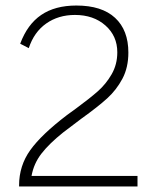

<svg xmlns="http://www.w3.org/2000/svg" viewBox="-20 -674 561 694"><path d="M222 -258 255 -282Q304 -318 333.5 -344Q363 -370 383.5 -405.5Q404 -441 404 -485Q404 -544 361 -582Q318 -620 251 -620Q191 -620 147 -589Q103 -558 84 -500L53 -516Q79 -586 129 -620Q179 -654 256 -654Q348 -654 396 -609.5Q444 -565 444 -484Q444 -430 422.5 -389.5Q401 -349 367.5 -318.5Q334 -288 274 -245L208 -195Q158 -155 130 -119Q102 -83 94 -38H477V0H49V-4Q49 -75 89.5 -131.5Q130 -188 222 -258Z"/></svg>

Font: Bellota Text Light
Style: Regular
Weight: 300
Designer: Kemie Guaida
Foundry: Kemie Guaida
Version: Version 4.001